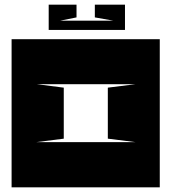

<svg xmlns="http://www.w3.org/2000/svg" viewBox="-20 -808 740 828"><path d="M138 -445H565L445 -430V-210L565 -195H136L255 -210V-430ZM669 0V-639H30V0ZM240 -719H468L389 -733V-788H519V-679H190V-788H310V-733Z"/></svg>

Font: Banana Brick
Style: Regular
Weight: 400
Designer: artmaker
Foundry: artmaker
Version: Version 4.000 2011 initial release